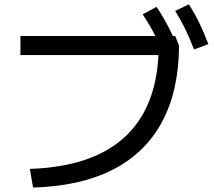

<svg xmlns="http://www.w3.org/2000/svg" viewBox="-20 -838 978 876"><path d="M703.1 -586.9H73.2V-673.8H689Q663.1 -724.6 630.9 -772.5L694.3 -806.6Q735.4 -746.1 768.6 -673.8H779.3L796.9 -629.9Q795.9 -425.3 719.7 -282.7Q643.6 -140.1 495.1 -64.2Q346.7 11.7 130.9 17.6L116.2 -67.4Q395.5 -76.7 543 -207.3Q690.4 -337.9 703.1 -586.9ZM779.3 -788.1 841.8 -818.4Q868.7 -775.9 889.6 -732.7Q910.6 -689.5 930.7 -636.7L865.2 -612.3Q845.2 -664.6 824.7 -706.5Q804.2 -748.5 779.3 -788.1Z"/></svg>

Font: Pretendard Medium
Style: Regular
Weight: 500
Designer: Base glyphs from Inter by Rasmus Andersson; Hangeul glyphs from Noto Sans CJK(Source Han Sans) by Jang Soo-young and Kan
Foundry: Kil Hyung-jin
Version: Version 1.309